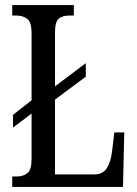

<svg xmlns="http://www.w3.org/2000/svg" viewBox="-20 -734 539 754"><path d="M28 0V-41H47Q71 -41 87.5 -54Q104 -67 104 -110V-288L31 -233V-283L104 -340V-603Q104 -647 87 -660Q70 -673 44 -673H28V-714H270V-673H253Q225 -673 210.5 -660.5Q196 -648 196 -606V-395L317 -486V-433L196 -343V-49H349Q384 -49 399.5 -73.5Q415 -98 420 -139L429 -214H468L463 0Z"/></svg>

Font: Noto Serif Myanmar ExtraCondensed
Style: Regular
Weight: 400
Width: 2
Designer: Ben Mitchell and the Monotype Design Team
Foundry: Monotype Imaging Inc.
Version: Version 2.106; ttfautohint (v1.8.4.7-5d5b)